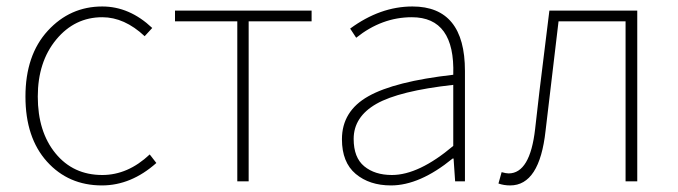

<svg xmlns="http://www.w3.org/2000/svg" viewBox="-20 -560 2093 593"><path d="M294.9 12.7Q191.4 12.7 125 -61Q58.6 -134.8 58.6 -261.7Q58.6 -389.6 127.4 -464.8Q196.3 -540 295.9 -540Q379.9 -540 450.2 -473.6L426.8 -448.2Q364.3 -506.8 295.9 -506.8Q210.9 -506.8 153.8 -438Q96.7 -369.1 96.7 -261.7Q96.7 -153.3 151.4 -86.4Q206.1 -19.5 295.9 -19.5Q375 -19.5 442.4 -83L462.9 -56.6Q384.8 12.7 294.9 12.7Z M712.9 0V-494.1H520.5V-527.3H942.4V-494.1H748V0Z M1187.5 12.7Q1121.1 12.7 1078.6 -22.9Q1036.1 -58.6 1036.1 -129.9Q1036.1 -216.8 1117.7 -262.7Q1199.2 -308.6 1379.9 -329.1Q1385.7 -506.8 1252 -506.8Q1159.2 -506.8 1080.1 -443.4L1061.5 -471.7Q1154.3 -540 1253.9 -540Q1416 -540 1416 -340.8V0H1385.7L1380.9 -70.3H1377.9Q1276.4 12.7 1187.5 12.7ZM1190.4 -19.5Q1273.4 -19.5 1379.9 -109.4V-297.9Q1212.9 -279.3 1142.6 -239.3Q1072.3 -199.2 1072.3 -130.9Q1072.3 -73.2 1105 -46.4Q1137.7 -19.5 1190.4 -19.5Z M1555.7 12.7Q1536.1 12.7 1519.5 6.8L1529.3 -28.3Q1543 -24.4 1550.8 -24.4Q1617.2 -24.4 1632.8 -162.1Q1638.7 -215.8 1646 -277.3Q1653.3 -338.9 1662.6 -412.1Q1671.9 -485.4 1676.8 -527.3H1948.2V0H1912.1V-494.1H1705.1Q1699.2 -442.4 1665 -156.2Q1646.5 12.7 1555.7 12.7Z"/></svg>

Font: Gen Shin Gothic ExtraLight
Style: Regular
Weight: 100
Designer: [Source Han Sans]
Ryoko NISHIZUKA  (kana & ideographs); Paul D. Hunt (Latin, Greek & Cyrillic); Wenlong ZHANG  (bopomofo
Version: Version 1.002.20150607